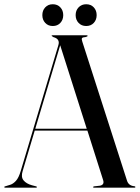

<svg xmlns="http://www.w3.org/2000/svg" viewBox="-22 -862 643 882"><path d="M147.5 -3Q147.5 0 144.5 0H1Q-2.5 0 -2.5 -3Q-2.5 -5 1.5 -6L24.5 -13Q38 -17 51 -31Q64 -45 73.5 -77.5L246 -654Q255 -683 223.5 -691.5Q215 -696.5 215 -697Q215 -700 219 -700H376.5Q380.5 -700 380.5 -697Q380.5 -694.5 372 -692Q357.5 -691 354.8 -686.8Q352 -682.5 356 -671L561.5 -32Q569 -8.5 595.5 -6.5Q600 -5.5 600 -3Q600 0 596.5 0H409Q405.5 0 405.5 -3Q405.5 -4.5 410.5 -6L437.5 -9Q459 -13.5 451.5 -35.5L379.5 -262H137.5L82 -76Q73.5 -49 86.2 -33.5Q99 -18 124.5 -11L143.5 -6Q147.5 -5 147.5 -3ZM140 -270.5H376.5L254.5 -654ZM220.5 -742.5Q199 -742.5 185.8 -756.8Q172.5 -771 172.5 -792.5Q172.5 -814 185.8 -828.2Q199 -842.5 220.5 -842.5Q242 -842.5 255.2 -828.2Q268.5 -814 268.5 -792.5Q268.5 -771 255.2 -756.8Q242 -742.5 220.5 -742.5ZM374 -742.5Q352.5 -742.5 339 -756.8Q325.5 -771 325.5 -792.5Q325.5 -814 339 -828.2Q352.5 -842.5 374 -842.5Q395.5 -842.5 408.8 -828.2Q422 -814 422 -792.5Q422 -771 408.8 -756.8Q395.5 -742.5 374 -742.5Z"/></svg>

Font: Fraunces144ptRegular
Style: Regular
Weight: 400
Version: Version 1.000;[0bf87f6ff]